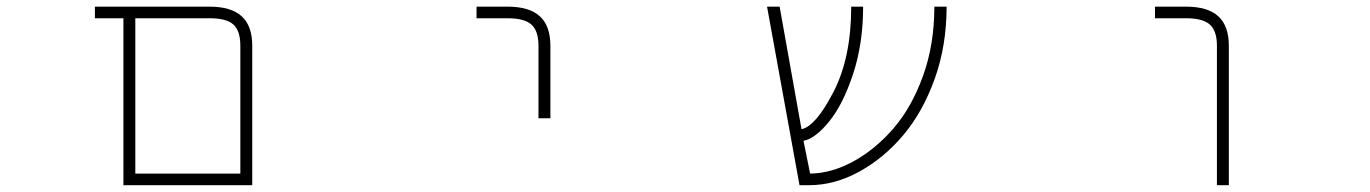

<svg xmlns="http://www.w3.org/2000/svg" viewBox="-20 -544 4040 566"><path d="M378.9 -32.2H688.5V-409.2Q688.5 -453.1 668 -471.7Q647.5 -490.2 597.7 -490.2H378.9ZM723.6 -409.2V2H371.1H343.8V-490.2H259.8V-524.4H597.7Q661.1 -524.4 692.4 -496.1Q723.6 -467.8 723.6 -409.2Z M1476.6 -490.2H1384.8V-524.4H1476.6Q1540 -524.4 1571.3 -496.1Q1602.5 -467.8 1602.5 -409.2V-195.3H1567.4V-409.2Q1567.4 -453.1 1546.4 -471.7Q1525.4 -490.2 1476.6 -490.2Z M2770.5 -524.4Q2770.5 -409.2 2735.4 -311.5Q2700.2 -213.9 2643.1 -146Q2585.9 -78.1 2513.2 -38.1Q2440.4 2 2364.3 2H2336.9L2241.2 -524.4H2278.3L2342.8 -163.1Q2384.8 -171.9 2437 -272.9Q2489.3 -374 2489.3 -524.4H2524.4Q2524.4 -416 2495.1 -326.7Q2465.8 -237.3 2424.8 -186.5Q2383.8 -135.7 2348.6 -128.9L2368.2 -32.2Q2431.6 -33.2 2496.1 -68.4Q2561.5 -104.5 2614.7 -166.5Q2668 -228.5 2701.2 -320.8Q2734.4 -413.1 2734.4 -524.4Z M3476.6 -490.2H3384.8V-524.4H3476.6Q3540 -524.4 3571.3 -496.1Q3602.5 -467.8 3602.5 -409.2V2H3567.4V-409.2Q3567.4 -453.1 3546.4 -471.7Q3525.4 -490.2 3476.6 -490.2Z"/></svg>

Font: GenEi Gothic M ExtraLight
Style: Regular
Weight: 200
Designer: o_tamon (Modified); [Source Han Sans]
Ryoko NISHIZUKA  (kana & ideographs); Paul D. Hunt (Latin, Greek & Cyrillic); Wenl
Version: Version 1.1a;Original Version 1.004